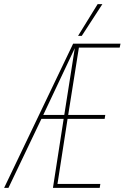

<svg xmlns="http://www.w3.org/2000/svg" viewBox="-56 -912 605 932"><path d="M201 0 253 -335H145L-15 0H-36L299 -700H529L525 -681H327L275 -354H455L452 -335H272L223 -19H431L428 0ZM154 -354H256L307 -678ZM323 -738 418 -892H441L341 -738Z"/></svg>

Font: Georama Condensed Thin
Style: Italic
Weight: 100
Width: 3
Italic angle: -9°
Designer: Jean-Baptiste Levee
Foundry: Production Type
Version: Version 1.000